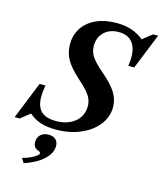

<svg xmlns="http://www.w3.org/2000/svg" viewBox="-193 -879 1067 1263"><g transform="rotate(15 340.5 -247.0)"><path d="M234.5 9Q176 9 132.8 -5Q89.5 -19 52.5 -51L-11.5 0H-46L56 -253.5H96Q92.5 -231.5 90.2 -212Q88 -192.5 88 -175.5Q88 -109 120.5 -77.2Q153 -45.5 221.5 -45.5Q301 -45.5 350.8 -86Q400.5 -126.5 400.5 -193.5Q400.5 -219 391.2 -241.8Q382 -264.5 359.8 -290.2Q337.5 -316 298 -350.5Q234.5 -407 208 -454Q181.5 -501 181.5 -557Q181.5 -622 213.8 -670.2Q246 -718.5 305 -745.2Q364 -772 444 -772Q555.5 -772 628.5 -710.5L692.5 -761.5H727L629.5 -519.5H589Q594 -549.5 594 -578Q594 -646.5 562.8 -682.2Q531.5 -718 471.5 -718Q410.5 -718 373 -682.2Q335.5 -646.5 335.5 -588.5Q335.5 -546 359.5 -512.2Q383.5 -478.5 438 -432Q505.5 -374.5 534 -328.5Q562.5 -282.5 562.5 -231.5Q562.5 -163 519.5 -108.5Q476.5 -54 402.2 -22.5Q328 9 234.5 9ZM89.5 277.5 70 246.5Q95 240.5 119.5 229.8Q144 219 160.2 207.2Q176.5 195.5 176.5 187Q176.5 177.5 161 172.5Q126.5 162.5 126.5 122.5Q126.5 91 147 72.2Q167.5 53.5 201 53.5Q232 53.5 249.2 69.5Q266.5 85.5 266.5 114Q266.5 162.5 219.8 206Q173 249.5 89.5 277.5Z"/></g></svg>

Font: Libre Caslon Text Bold
Style: Italic
Weight: 700
Italic angle: -22.583°
Designer: Pablo Impallari, Rodrigo Fuenzalida, Katja Schimmel
Foundry: Pablo Impallari, Rodrigo Fuenzalida
Version: Version 2.000